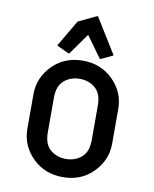

<svg xmlns="http://www.w3.org/2000/svg" viewBox="-86 -830 724 904"><g transform="rotate(10 276.0 -378.0)"><path d="M143.6 -596.2 218.3 -723.6 304.2 -764.6H309.1L413.1 -596.2L356.4 -569.3H351.6L278.3 -670.9L206.1 -569.3H201.2ZM73.2 -185.5V-351.6Q73.2 -432.1 133.8 -491.7Q190.4 -546.9 275.9 -546.9Q360.4 -546.9 418 -491.7Q478.5 -433.1 478.5 -351.6V-185.5Q478.5 -105 418 -45.4Q361.3 9.8 275.9 9.8Q191.4 9.8 133.8 -45.4Q73.2 -104 73.2 -185.5ZM170.9 -185.5Q170.9 -129.4 201.4 -103.3Q231.9 -77.1 275.9 -77.1Q319.8 -77.1 350.3 -103.3Q380.9 -129.4 380.9 -185.5V-351.6Q380.9 -407.7 350.3 -433.8Q319.8 -460 275.9 -460Q231.9 -460 201.4 -433.8Q170.9 -407.7 170.9 -351.6Z"/></g></svg>

Font: Nova Round
Style: Book
Weight: 400
Version: Version 2.000